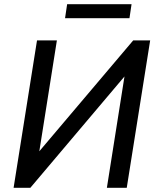

<svg xmlns="http://www.w3.org/2000/svg" viewBox="-20 -898 749 918"><path d="M45 0 157 -705H252L163 -143L142 -144L617 -705H698L586 0H491L580 -563H601L125 0ZM291 -811 301 -878H609L599 -811Z"/></svg>

Font: Nunito Sans 10pt SemiCondensed SemiBold
Style: Italic
Weight: 600
Width: 4
Italic angle: -9°
Designer: Vernon Adams
Foundry: Vernon Adams
Version: Version 3.101;gftools[0.9.27]